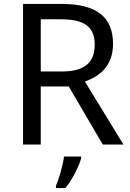

<svg xmlns="http://www.w3.org/2000/svg" viewBox="-20 -734 662 975"><path d="M294 -714H97V0H187V-295H329L502 0H607L411 -320C483 -345 554 -397 554 -511C554 -647 471 -714 294 -714ZM289 -636C406 -636 461 -600 461 -507C461 -417 410 -371 294 -371H187V-636ZM392 70V61H305C300 104 279 176 264 209V221H312C348 178 383 106 392 70Z"/></svg>

Font: Noto Sans Kayah Li
Style: Regular
Weight: 400
Designer: Monotype Design Team, Sérgio Martins
Foundry: Monotype Imaging Inc.
Version: Version 2.002